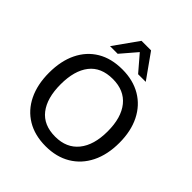

<svg xmlns="http://www.w3.org/2000/svg" viewBox="-249 -1103 1277 1277"><g transform="rotate(45 389.5 -464.5)"><path d="M59 -353Q59 -464 98.5 -545Q138 -626 211.5 -670Q285 -714 389 -714Q490 -714 564.5 -670Q639 -626 679.5 -545Q720 -464 720 -354Q720 -243 679.5 -161.5Q639 -80 564.5 -35.5Q490 9 389 9Q286 9 212 -35.5Q138 -80 98.5 -161.5Q59 -243 59 -353ZM168 -353Q168 -224 223.5 -152.5Q279 -81 389 -81Q495 -81 553 -152.5Q611 -224 611 -353Q611 -482 553.5 -553Q496 -624 389 -624Q279 -624 223.5 -553Q168 -482 168 -353ZM221 -765 344 -938H434L557 -765H485L389 -877L293 -765Z"/></g></svg>

Font: Mulish SemiBold
Style: Regular
Weight: 600
Designer: Vernon Adams
Foundry: Vernon Adams
Version: Version 3.603; ttfautohint (v1.8.3)